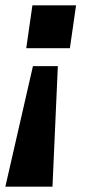

<svg xmlns="http://www.w3.org/2000/svg" viewBox="-26 -536 330 717"><path d="M235 -356 258 -516H95L72 -356ZM170 161 190 -289H97L-6 161Z"/></svg>

Font: United Sans
Style: Bold Italic
Weight: 700
Italic angle: -8°
Designer: Pablo Impallari, Rodrigo Fuenzalida (Modified by Dan O. Williams)
Version: Version 1.000;PS 001.000;hotconv 1.0.88;makeotf.lib2.5.64775